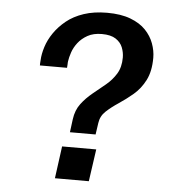

<svg xmlns="http://www.w3.org/2000/svg" viewBox="-51 -743 702 790"><g transform="rotate(5 300.0 -348.5)"><path d="M250 -194 257 -248Q262 -286 282 -312.5Q302 -339 328.5 -360.5Q355 -382 380.5 -403Q406 -424 423 -451.5Q440 -479 440 -519Q440 -540 432 -560.5Q424 -581 403.5 -594.5Q383 -608 346 -608Q311 -608 287 -594.5Q263 -581 248 -561.5Q233 -542 226 -521Q219 -500 217 -485Q216 -480 216 -471.5Q216 -463 215 -457H103Q103 -460 103 -465.5Q103 -471 104 -479Q105 -504 114.5 -534Q124 -564 143.5 -592.5Q163 -621 192.5 -645Q222 -669 264 -683Q306 -697 360 -697Q417 -697 456.5 -682Q496 -667 519.5 -642.5Q543 -618 554 -588Q565 -558 565 -529Q565 -473 546 -436Q527 -399 498 -374.5Q469 -350 439.5 -330.5Q410 -311 388.5 -291Q367 -271 363 -242L356 -194ZM205 0 223 -133H364L345 0Z"/></g></svg>

Font: Chivo Mono Medium
Style: Italic
Weight: 500
Italic angle: -8.05°
Monospace: yes
Designer: Hector Gatti
Foundry: Omnibus-Type
Version: Version 1.008